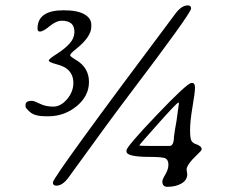

<svg xmlns="http://www.w3.org/2000/svg" viewBox="-20 -702 873 727"><path d="M655.3 -313.5Q649.9 -313.5 578.6 -233.4Q507.3 -153.3 507.3 -151.4Q507.3 -149.4 553.7 -149.4H621.6Q638.7 -149.4 638.7 -185.5Q641.1 -197.8 641.1 -201.7L643.6 -217.3Q648.9 -245.6 650.6 -260.3Q652.3 -274.9 653.3 -281.2Q654.3 -287.6 655.3 -293.7Q656.2 -299.8 656.2 -302.2L657.2 -307.1V-312.5L656.2 -313.5ZM122.1 -593.8Q122.1 -663.1 220.7 -663.1Q273.4 -663.1 299.6 -647.9Q325.7 -632.8 325.7 -608.4V-601.1Q325.7 -562.5 267.6 -516.1Q245.6 -499 245.6 -492.7Q245.6 -488.3 268.6 -474.6Q316.9 -445.3 316.9 -391.8Q316.9 -338.4 270.3 -300Q223.6 -261.7 162.6 -261.7H153.3Q112.8 -261.7 94.7 -276.9Q76.7 -292 76.7 -298.8V-304.7Q76.7 -320.3 100.6 -320.3Q108.9 -320.3 130.9 -309.3Q152.8 -298.3 181.4 -298.3Q210 -298.3 233.9 -326.4Q257.8 -354.5 257.8 -388.2Q257.8 -421.9 233.4 -441.4Q221.7 -451.2 193.1 -459Q164.6 -466.8 164.6 -472.7Q164.6 -478.5 195.3 -498Q226.1 -517.6 243.9 -537.6Q261.7 -557.6 261.7 -582Q261.7 -623.5 214.4 -623.5Q192.9 -623.5 168.2 -603Q143.6 -582.5 130.9 -582.5Q122.1 -582.5 122.1 -593.8ZM690.9 -681.6Q703.6 -681.6 703.6 -669.9Q703.6 -652.3 470.7 -345.2Q403.8 -257.3 239.3 -29.8Q216.8 1 193.4 1Q180.2 1 180.2 -11.2Q180.2 -31.7 645 -651.4Q668 -681.6 690.9 -681.6ZM613.8 5.4Q594.7 5.4 594.7 -15.1Q594.7 -22.5 606.2 -41.7Q617.7 -61 617.7 -78.1Q617.7 -95.2 607.9 -101.6Q598.1 -107.9 547.9 -107.9Q459 -107.9 459 -128.4V-132.8Q459 -146.5 574 -267.1Q689 -387.7 704.6 -387.7H708.5Q718.3 -387.7 718.3 -369.6Q718.3 -351.6 709 -297.6Q699.7 -243.7 699.7 -209.7Q699.7 -175.8 705.6 -167.7Q711.4 -159.7 720.7 -156.7Q743.7 -149.4 743.7 -136.2Q743.2 -131.8 727.5 -117.2Q686.5 -78.6 686.5 -59.6L689 -42.5Q689 -20 667.2 -7.3Q645.5 5.4 613.8 5.4Z"/></svg>

Font: Averia Serif Libre Light
Style: Italic
Weight: 300
Italic angle: -8.5°
Version: Version 1.002